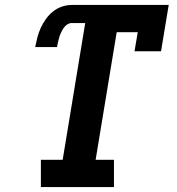

<svg xmlns="http://www.w3.org/2000/svg" viewBox="-20 -755 715 775"><path d="M145 0V-110H233L324 -662H270Q260 -662 251 -656Q242 -650 236.5 -641.5Q231 -633 226.5 -623.5Q222 -614 219 -604Q216 -594 214 -584.5Q212 -575 210 -565H122Q126 -585 131 -604.5Q136 -624 144.5 -642.5Q153 -661 165.5 -678.5Q178 -696 194.5 -709Q211 -722 230.5 -728.5Q250 -735 270 -735H661L630 -548H523L536 -625H451L366 -110H440V0Z"/></svg>

Font: Iosevka Etoile Extrabold
Style: Italic
Weight: 800
Italic angle: -9°
Designer: Belleve Invis
Foundry: Belleve Invis
Version: Version 22.1.2; ttfautohint (v1.8.4)